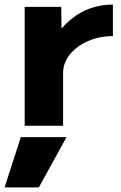

<svg xmlns="http://www.w3.org/2000/svg" viewBox="-46 -550 531 840"><path d="M124 270H-26L45 50H245ZM62 0V-520H222L223 -427H225Q254 -460 289 -483.5Q324 -507 364.5 -518.5Q405 -530 448 -530V-392Q388 -392 338.5 -370Q289 -348 259.5 -311.5Q230 -275 230 -230V0Z"/></svg>

Font: M PLUS 2 ExtraBold
Style: Regular
Weight: 800
Version: Version 1.001